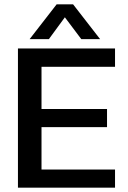

<svg xmlns="http://www.w3.org/2000/svg" viewBox="-20 -868 590 888"><path d="M117 -687 242 -848H318L443 -687H356L280 -788L206 -687ZM63 0V-644H512V-559H172V-364H475V-280H172V-84H512V0Z"/></svg>

Font: Kanit
Style: Regular
Weight: 400
Designer: Katatrad Team
Foundry: CadsonDemak
Version: Version 2.000; ttfautohint (v1.8.3)